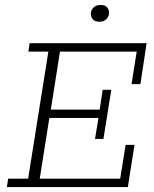

<svg xmlns="http://www.w3.org/2000/svg" viewBox="-20 -758 623 778"><path d="M8 0 13 -34H94L176 -549H95L100 -583H574L549 -417H513L534 -549H223L186 -314H384L396 -394H431L399 -195H365L379 -280H180L141 -34H467L489 -171H525L498 0ZM383 -670Q365 -670 356.5 -679.5Q348 -689 348 -702Q348 -716 358.5 -727Q369 -738 388 -738Q406 -738 414 -728.5Q422 -719 422 -705Q422 -693 412 -681.5Q402 -670 383 -670Z"/></svg>

Font: Rokkitt SemiBold ExtraLight
Style: Italic
Weight: 250
Italic angle: -9°
Version: Version 3.103